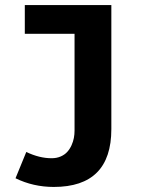

<svg xmlns="http://www.w3.org/2000/svg" viewBox="-20 -530 640 767"><path d="M194.8 216.8Q112.8 216.8 42 182.1L85 77.1Q137.2 102.1 186 102.1Q206.5 102.1 222.7 95Q238.8 87.9 249 76.4Q259.3 64.9 265.9 50Q272.5 35.2 275.1 21Q277.8 6.8 277.8 -7.8V-395H79.1V-509.8H424.8V-14.2Q424.8 216.8 194.8 216.8Z"/></svg>

Font: Office Code Pro D Bold
Style: Regular
Weight: 700
Designer: Nathan Rutzky & Paul D. Hunt
Foundry: Adobe Systems Incorporated
Version: Version 1.004;PS 001.004;hotconv 1.0.70;makeotf.lib2.5.58329